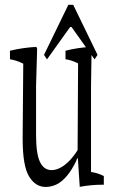

<svg xmlns="http://www.w3.org/2000/svg" viewBox="-20 -779 468 790"><path d="M99.6 -53.2Q73.2 -96.2 73.2 -208Q73.2 -208 73.2 -214.8Q73.2 -214.8 75.7 -517.1Q48.3 -530.8 21 -535.2Q21 -557.6 21 -570.3Q74.2 -583 127.4 -585.9Q130.4 -586.9 132.8 -578.6Q130.9 -506.8 128.4 -424.8Q128.4 -330.1 128.4 -225.6Q128.4 -146.5 144 -113.8Q159.7 -79.1 192.4 -79.1Q211.4 -79.1 231 -90.3Q267.1 -110.4 299.3 -161.1Q300.3 -344.7 301.3 -518.1Q274.9 -531.7 249.5 -535.2Q249.5 -557.6 249.5 -570.3Q299.3 -583 351.6 -585.9Q354.5 -586.9 356.9 -578.6Q356 -506.8 354.5 -424.8Q354.5 -252.9 354.5 -71.3Q380.9 -67.9 407.2 -54.7Q407.2 -42 407.2 -19Q407.2 -19 402.8 -19Q355.5 -19 308.1 -10.3Q304.2 -74.7 300.3 -129.4Q296.4 -126.5 292.5 -114.3Q275.4 -79.6 256.3 -56.6Q234.4 -30.3 212.4 -20Q190.4 -9.8 168 -9.8Q125.5 -9.8 99.6 -53.2ZM271.5 -671.9 173.3 -534.7 161.1 -553.2 261.2 -759.3H281.2L381.3 -553.2L369.1 -534.7Z"/></svg>

Font: Scarab Serif
Style: Light
Weight: 300
Designer: John Roberts
Foundry: Scarab
Version: 1.0